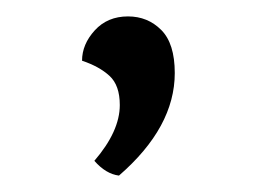

<svg xmlns="http://www.w3.org/2000/svg" viewBox="-20 -115 313 234"><path d="M95 81Q126 45 126 13Q126 -11 113.5 -22.5Q101 -34 80 -41Q80 -61 95.5 -78Q111 -95 136 -95Q160 -95 176.5 -78.5Q193 -62 193 -26Q193 40 125 99Q109 97 95 81Z"/></svg>

Font: Arima Madurai
Style: Regular
Weight: 400
Designer: Joana Correia and Natanael Gama
Foundry: NDISCOVER
Version: Version 1.019